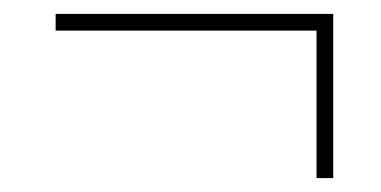

<svg xmlns="http://www.w3.org/2000/svg" viewBox="-20 -384 547 276"><path d="M459 -364V-128H435V-340H60V-364Z"/></svg>

Font: Noto Sans SemiCondensed Thin
Style: Italic
Weight: 100
Width: 4
Italic angle: -12°
Designer: Monotype Design Team
Foundry: Monotype Imaging Inc.
Version: Version 2.013; ttfautohint (v1.8.4.7-5d5b)